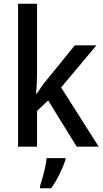

<svg xmlns="http://www.w3.org/2000/svg" viewBox="-20 -780 550 1021"><path d="M177 -386Q177 -362 175.5 -334.5Q174 -307 172 -282H176Q186 -298 201 -319.5Q216 -341 230 -357L378 -539H493L305 -315L505 0H388L236 -246L177 -190V0H76V-760H177ZM328 71Q318 102 297 145Q276 188 252 221H193V209Q199 191 206.5 164.5Q214 138 220 110Q226 82 228 61H328Z"/></svg>

Font: Noto Sans Tamil SemiCondensed Medium
Style: Regular
Weight: 500
Width: 4
Designer: Jelle Bosma - Monotype Design Team
Foundry: Monotype Imaging Inc.
Version: Version 2.004; ttfautohint (v1.8.4.7-5d5b)